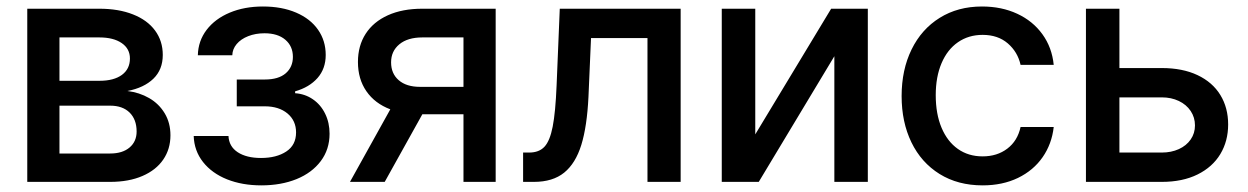

<svg xmlns="http://www.w3.org/2000/svg" viewBox="-20 -557 3821 588"><path d="M63.5 -530.3H284.2Q343.3 -530.3 387.2 -512.9Q431.2 -495.6 454.8 -463.6Q478.5 -431.6 478.5 -388.7Q478.5 -343.8 449.7 -315.9Q420.9 -288.1 370.1 -278.3Q406.7 -273.9 436.8 -256.6Q466.8 -239.3 484.4 -210Q502 -180.7 502 -142.6Q502 -100.6 480 -68.4Q458 -36.1 416.3 -18.1Q374.5 0 317.4 0H63.5ZM398.4 -154.3Q398.4 -190.9 377 -212.2Q355.5 -233.4 317.4 -233.4H162.1V-86.9H317.4Q355 -86.9 376.7 -105.2Q398.4 -123.5 398.4 -154.3ZM377.9 -377.9Q377.9 -407.7 352.8 -425Q327.6 -442.4 284.2 -442.4H162.1V-309.6H285.2Q328.6 -309.6 353.3 -327.6Q377.9 -345.7 377.9 -377.9Z M779.3 -73.2Q826.7 -73.2 856.7 -93Q886.7 -112.8 886.7 -151.4Q886.7 -187.5 860.4 -209.5Q834 -231.4 791 -231.4H705.1V-313.5H791Q833 -313.5 855 -332.5Q877 -351.6 877 -382.8Q877 -415.5 853.8 -435.3Q830.6 -455.1 790 -455.1Q762.7 -455.1 740.2 -446.3Q717.8 -437.5 704.8 -422.1Q691.9 -406.7 691.4 -387.7H585.9Q586.9 -431.6 612.8 -465.6Q638.7 -499.5 683.6 -518.3Q728.5 -537.1 785.2 -537.1Q843.3 -537.1 887 -518.3Q930.7 -499.5 954.1 -465.8Q977.5 -432.1 977.5 -388.7Q977.5 -346.7 952.4 -318.1Q927.2 -289.6 883.8 -277.3V-271.5Q914.1 -269.5 938.2 -252.9Q962.4 -236.3 975.8 -208.7Q989.3 -181.2 989.3 -147.5Q989.3 -99.6 962.4 -63.7Q935.5 -27.8 888.2 -8.5Q840.8 10.7 780.3 10.7Q721.7 10.7 675.3 -7.8Q628.9 -26.4 601.8 -60.8Q574.7 -95.2 573.2 -140.6H679.7Q681.2 -108.4 708 -90.8Q734.9 -73.2 779.3 -73.2Z M1399.4 -207H1273.4L1158.2 0H1051.8L1175.3 -222.2Q1127.9 -240.2 1102.1 -277.6Q1076.2 -314.9 1076.2 -367.2Q1076.2 -417 1099.9 -453.6Q1123.5 -490.2 1168 -510.3Q1212.4 -530.3 1273.4 -530.3H1498V0H1399.4ZM1266.6 -291H1399.4V-442.4H1273.4Q1228.5 -442.4 1203.1 -421.4Q1177.7 -400.4 1177.7 -366.2Q1177.7 -331.5 1201.2 -311.3Q1224.6 -291 1266.6 -291Z M1582 -89.8H1600.6Q1630.9 -89.8 1647.5 -107.7Q1664.1 -125.5 1672.6 -169.2Q1681.2 -212.9 1684.6 -295.9L1694.3 -530.3H2064.5V0H1962.9V-440.4H1790L1782.2 -260.7Q1777.8 -169.9 1760.3 -113.3Q1742.7 -56.6 1707.8 -28.3Q1672.9 0 1615.2 0H1582Z M2525.4 -530.3H2637.7V0H2535.2V-384.8L2303.7 0H2190.4V-530.3H2293V-145.5Z M2741.2 -262.7Q2741.2 -343.3 2771.7 -405.5Q2802.2 -467.8 2857.9 -502.4Q2913.6 -537.1 2987.3 -537.1Q3047.4 -537.1 3095.2 -514.9Q3143.1 -492.7 3172.4 -452.1Q3201.7 -411.6 3207 -358.4H3105.5Q3096.7 -397.9 3066.4 -424.1Q3036.1 -450.2 2989.3 -450.2Q2946.3 -450.2 2913.8 -427.7Q2881.3 -405.3 2863.5 -363.5Q2845.7 -321.8 2845.7 -265.6Q2845.7 -208 2863.5 -165.8Q2881.3 -123.5 2913.6 -100.8Q2945.8 -78.1 2989.3 -78.1Q3033.7 -78.1 3064.9 -101.8Q3096.2 -125.5 3105.5 -168H3207Q3201.2 -116.2 3173.1 -75.7Q3145 -35.2 3097.7 -12.2Q3050.3 10.7 2989.3 10.7Q2913.6 10.7 2857.4 -24.2Q2801.3 -59.1 2771.2 -121.1Q2741.2 -183.1 2741.2 -262.7Z M3741.2 -175.8Q3741.2 -125 3717.3 -85.2Q3693.4 -45.4 3647.5 -22.7Q3601.6 0 3538.1 0H3305.7V-530.3H3408.2V-348.6H3538.1Q3601.6 -348.6 3647.5 -326.9Q3693.4 -305.2 3717.3 -266.1Q3741.2 -227.1 3741.2 -175.8ZM3538.1 -89.8Q3566.9 -89.8 3590.1 -100.3Q3613.3 -110.8 3626.5 -129.9Q3639.6 -148.9 3639.6 -172.9Q3639.6 -197.3 3626.5 -217Q3613.3 -236.8 3590.1 -247.8Q3566.9 -258.8 3538.1 -258.8H3408.2V-89.8Z"/></svg>

Font: Pretendard JP Medium
Style: Regular
Weight: 500
Designer: Base glyphs from Inter by Rasmus Andersson; Hangeul glyphs from Noto Sans CJK(Source Han Sans) by Jang Soo-young and Kan
Foundry: Kil Hyung-jin
Version: Version 1.309